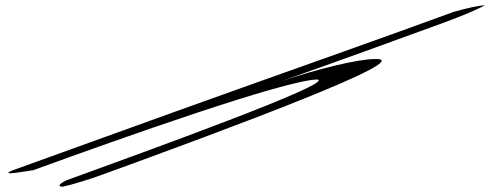

<svg xmlns="http://www.w3.org/2000/svg" viewBox="-20 -640 1843 722"><path d="M26 1C-27 24 80 3 105 0C437 -121 1058 -341 1174 -341C1242 -328 532 -72 230 38C203 51 194 62 216 62C249 55 309 37 367 16C823 -150 1561 -423 1390 -418C1327 -418 1174 -381 1036 -334C1279 -420 1430 -475 1644 -553C1718 -580 1779 -606 1803 -620C1782 -620 1730 -608 1685 -595C1531 -539 1427 -501 1269 -445C796 -277 473 -161 26 1Z"/></svg>

Font: Snowfall
Style: UltraObl
Weight: 400
Designer: Jasper
Foundry: Cannot Into Space Fonts
Version: Version 0.9